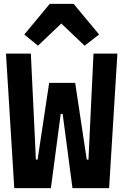

<svg xmlns="http://www.w3.org/2000/svg" viewBox="-20 -976 640 996"><path d="M244 0 295 -385H305L356 0H546L589 -698H465L445 -276L439 -148H430L370 -546H235L175 -148H166L160 -280L140 -698H11L54 0ZM238 -956 106 -797 177 -739 298 -854 419 -739 494 -797 362 -956Z"/></svg>

Font: IBM Plex Mono
Style: Bold
Weight: 700
Monospace: yes
Designer: Mike Abbink, Paul van der Laan, Pieter van Rosmalen
Foundry: Bold Monday
Version: Version 2.004